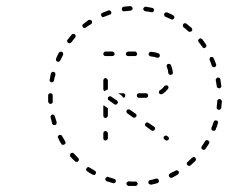

<svg xmlns="http://www.w3.org/2000/svg" viewBox="-20 -603 781 630"><path d="M403 -8Q400 -8 398 -6Q395 -4 395 -1Q395 0 395 2Q396 3 397 4Q398 5 399 6Q400 7 402 7Q412 7 423 7H424Q426 7 427 7Q428 6 429 5Q430 4 431 3Q432 1 432 0Q432 -3 429 -5Q427 -8 424 -8L423 -7Q413 -7 403 -8ZM470 -11Q469 -10 468 -9Q467 -8 467 -6Q467 -5 467 -3Q467 0 470 1Q473 3 476 3Q486 1 496 -2Q499 -3 501 -6Q502 -8 501 -11Q501 -13 500 -14Q499 -15 498 -16Q497 -17 495 -17Q494 -17 492 -17Q483 -14 473 -12Q471 -12 470 -11ZM333 -23Q331 -23 330 -22Q329 -21 328 -20Q327 -19 326 -18Q325 -15 326 -12Q328 -9 331 -8Q341 -5 351 -2Q354 -1 357 -3Q359 -4 360 -7Q360 -9 360 -10Q360 -12 359 -13Q359 -14 357 -15Q356 -16 355 -16Q345 -19 336 -22Q334 -23 333 -23ZM536 -32Q535 -31 534 -30Q534 -28 534 -27Q534 -25 535 -24Q536 -21 539 -20Q542 -19 545 -20Q554 -25 563 -30Q565 -31 565 -32Q566 -33 567 -35Q567 -36 567 -38Q567 -39 566 -41Q564 -43 561 -44Q558 -45 556 -43Q547 -38 538 -34Q537 -33 536 -32ZM269 -55Q266 -54 264 -51Q263 -50 263 -49Q262 -47 263 -46Q263 -44 264 -43Q265 -42 266 -41Q274 -35 284 -30Q285 -29 286 -29Q288 -29 289 -29Q291 -29 292 -30Q293 -31 294 -33Q295 -35 295 -38Q294 -41 291 -43Q282 -48 274 -53Q272 -55 269 -55ZM594 -70Q593 -68 593 -67Q593 -65 593 -64Q594 -62 595 -61Q597 -59 600 -59Q603 -58 605 -60Q613 -67 621 -75Q623 -77 623 -80Q623 -83 621 -85Q620 -86 619 -87Q617 -88 616 -88Q614 -88 613 -87Q611 -86 610 -85Q603 -78 596 -72Q595 -71 594 -70ZM220 -101Q219 -102 218 -102Q216 -102 215 -101Q213 -101 212 -100Q210 -98 210 -95Q209 -92 211 -89Q218 -81 226 -74Q227 -73 228 -72Q230 -72 231 -72Q233 -72 234 -72Q235 -73 236 -74Q239 -76 239 -79Q239 -82 236 -85Q229 -92 223 -99Q222 -100 220 -101ZM641 -117Q641 -114 644 -113Q646 -111 649 -111Q652 -112 654 -114Q660 -123 666 -132Q666 -133 667 -135Q667 -136 667 -138Q666 -139 665 -140Q664 -142 663 -142Q660 -144 657 -143Q654 -142 653 -140Q648 -131 642 -123Q640 -120 641 -117ZM180 -160Q177 -161 174 -160Q171 -158 170 -155Q169 -152 171 -150Q175 -140 181 -131Q182 -128 185 -128Q189 -127 191 -129Q194 -130 195 -133Q195 -136 194 -139Q189 -147 184 -156Q183 -159 180 -160ZM321 -144Q323 -142 326 -142Q329 -142 331 -144Q334 -146 334 -149V-165Q334 -168 331 -171Q329 -173 326 -173Q323 -173 321 -171Q319 -168 319 -165V-149Q319 -146 321 -144ZM528 -142Q531 -142 533 -145Q534 -146 534 -147Q535 -149 534 -150Q534 -152 533 -153Q532 -154 531 -155L528 -157Q526 -159 523 -158Q520 -158 518 -155Q517 -154 517 -153Q516 -151 517 -150Q517 -148 518 -147Q519 -146 520 -145L523 -143Q525 -141 528 -142ZM483 -174Q486 -174 487 -177Q488 -178 489 -180Q489 -181 489 -182Q488 -184 488 -185Q487 -186 486 -187L467 -200Q465 -202 462 -201Q459 -201 457 -198Q456 -197 456 -196Q455 -194 456 -193Q456 -191 457 -190Q458 -189 459 -188L477 -175Q480 -173 483 -174ZM674 -178Q676 -175 679 -174Q680 -174 681 -174Q683 -174 684 -174Q686 -175 687 -176Q688 -177 688 -179Q692 -188 695 -199Q696 -201 695 -204Q693 -207 690 -208Q689 -208 687 -208Q686 -208 684 -207Q683 -207 682 -205Q681 -204 681 -203Q678 -193 674 -184Q673 -181 674 -178ZM157 -226Q154 -228 151 -227Q148 -226 147 -223Q145 -221 146 -218Q148 -208 151 -198Q152 -195 155 -193Q158 -192 161 -193Q164 -193 165 -196Q166 -199 166 -202Q163 -211 160 -221Q160 -224 157 -226ZM321 -218Q323 -216 326 -216Q329 -216 331 -218Q334 -221 334 -224V-248L324 -255Q322 -256 321 -258Q320 -257 319 -255Q319 -254 319 -252V-224Q319 -221 321 -218ZM422 -217Q425 -217 426 -220Q427 -221 428 -222Q428 -224 428 -225Q427 -227 427 -228Q426 -229 425 -230L406 -243Q404 -245 401 -244Q398 -244 396 -241Q395 -240 395 -239Q394 -237 395 -236Q395 -234 396 -233Q397 -232 398 -231L416 -218Q419 -216 422 -217ZM691 -248Q692 -247 692 -245Q693 -244 695 -244Q696 -243 697 -243Q701 -242 703 -244Q705 -246 706 -249Q707 -260 708 -270Q708 -273 706 -275Q704 -278 701 -278Q699 -278 698 -278Q696 -277 695 -276Q694 -275 693 -274Q693 -272 693 -271Q692 -261 691 -251Q691 -249 691 -248ZM361 -260Q364 -260 365 -263Q367 -265 367 -268Q366 -271 364 -273L345 -286Q343 -288 340 -287Q337 -287 335 -284Q333 -282 334 -278Q334 -275 337 -274L355 -261Q358 -259 361 -260ZM153 -288V-290Q153 -291 152 -293Q152 -294 151 -295Q150 -296 148 -297Q147 -297 145 -297Q142 -297 140 -295Q138 -293 138 -290V-288Q138 -278 138 -269Q139 -266 141 -264Q143 -262 146 -262Q148 -262 149 -263Q150 -263 151 -264Q152 -266 153 -267Q153 -268 153 -270Q153 -279 153 -288ZM456 -297H436Q433 -297 431 -295Q429 -293 429 -290Q429 -287 431 -284Q433 -282 436 -282H456H459Q462 -282 464 -284Q466 -287 466 -290Q466 -293 464 -295Q462 -297 459 -297ZM389 -295Q391 -293 391 -290Q391 -287 390 -285Q388 -283 385 -282Q385 -283 384 -283Q381 -288 377 -291L368 -297H384Q387 -297 389 -295ZM505 -307Q502 -306 502 -303Q501 -300 502 -297Q503 -296 504 -295Q506 -294 507 -294Q509 -293 510 -294Q512 -294 513 -295Q514 -295 515 -296Q524 -302 531 -311Q533 -314 533 -317Q532 -320 530 -322Q529 -323 527 -323Q526 -323 524 -323Q523 -323 522 -322Q520 -322 519 -320Q514 -313 507 -308Q506 -308 505 -307ZM319 -311V-339Q319 -342 321 -344Q323 -347 326 -347Q329 -347 331 -344Q334 -342 334 -339V-311Q334 -310 333 -310Q333 -309 333 -309Q329 -308 325 -305Q324 -304 323 -304Q321 -305 320 -307Q319 -308 319 -311ZM692 -317Q693 -316 694 -315Q695 -314 697 -314Q698 -313 700 -313Q703 -314 705 -316Q707 -319 706 -322Q705 -332 703 -343Q703 -346 700 -347Q697 -349 694 -349Q693 -348 692 -347Q690 -347 690 -345Q689 -344 688 -343Q688 -341 688 -340Q690 -330 691 -320Q692 -319 692 -317ZM161 -364Q159 -367 156 -367Q153 -368 151 -367Q148 -365 147 -362Q145 -352 143 -342Q142 -338 144 -336Q146 -333 149 -333Q152 -332 154 -334Q157 -336 157 -339Q159 -349 162 -358Q162 -361 161 -364ZM532 -364Q532 -363 533 -361Q534 -360 535 -359Q536 -358 538 -358Q539 -357 540 -357Q544 -358 546 -360Q548 -362 547 -366Q546 -375 543 -384Q542 -387 541 -389Q540 -392 537 -393Q534 -394 531 -393Q530 -393 529 -392Q528 -390 527 -389Q527 -388 527 -386Q527 -385 527 -383Q528 -381 529 -379Q532 -372 532 -364ZM679 -383Q682 -382 685 -383Q688 -384 689 -387Q690 -390 689 -392Q686 -402 681 -412Q681 -413 680 -414Q679 -415 677 -416Q676 -416 674 -416Q673 -416 671 -416Q669 -414 668 -411Q666 -409 668 -406Q672 -397 675 -387Q676 -384 679 -383ZM187 -428Q186 -431 184 -433Q181 -434 178 -433Q175 -433 173 -430Q168 -421 164 -411Q163 -408 164 -405Q165 -402 168 -401Q169 -400 171 -400Q172 -400 174 -401Q175 -401 176 -402Q177 -403 178 -405Q182 -414 187 -423Q188 -425 187 -428ZM494 -414Q497 -413 500 -414Q503 -415 504 -418Q505 -421 504 -424Q502 -427 500 -428Q495 -430 490 -431Q484 -432 476 -433Q473 -433 470 -431Q468 -429 468 -426Q467 -423 469 -421Q471 -418 475 -418Q481 -417 487 -416Q491 -415 494 -414ZM354 -421Q356 -423 356 -426Q356 -429 354 -431Q351 -434 348 -434H326Q323 -434 321 -431Q319 -429 319 -426Q319 -423 321 -421Q323 -419 326 -419H348Q351 -419 354 -421ZM428 -421Q430 -423 430 -426Q430 -429 428 -431Q426 -434 423 -434H401Q398 -434 395 -431Q393 -429 393 -426Q393 -423 395 -421Q398 -419 401 -419H423Q426 -419 428 -421ZM646 -447Q647 -446 648 -445Q650 -445 651 -445Q653 -446 654 -447Q657 -448 657 -451Q658 -454 656 -457Q650 -466 644 -474Q643 -475 641 -476Q640 -477 639 -477Q637 -477 636 -477Q634 -476 633 -475Q631 -473 630 -470Q630 -467 632 -465Q638 -457 644 -449Q645 -447 646 -447ZM228 -482Q228 -483 228 -485Q228 -486 228 -487Q227 -489 226 -490Q224 -492 220 -492Q217 -492 215 -489Q208 -481 202 -473Q200 -471 200 -468Q201 -465 203 -463Q204 -462 206 -461Q207 -461 209 -461Q210 -461 211 -462Q213 -463 214 -464Q220 -472 226 -479Q227 -480 228 -482ZM601 -499Q602 -498 604 -499Q605 -499 606 -499Q608 -500 609 -501Q611 -503 611 -506Q610 -510 608 -512Q600 -519 592 -525Q590 -527 586 -527Q583 -526 581 -524Q580 -521 580 -518Q580 -515 583 -513Q591 -507 598 -500Q599 -499 601 -499ZM281 -526Q281 -528 282 -529Q282 -530 282 -532Q282 -533 281 -535Q279 -537 276 -538Q273 -538 270 -537Q262 -531 253 -524Q251 -523 250 -519Q250 -516 252 -514Q254 -511 257 -511Q260 -511 262 -513Q270 -519 279 -524Q280 -525 281 -526ZM547 -539Q550 -540 551 -543Q553 -546 552 -548Q551 -551 548 -553Q539 -558 529 -562Q526 -563 523 -562Q521 -561 519 -558Q518 -555 519 -552Q520 -549 523 -548Q532 -544 541 -540Q544 -538 547 -539ZM343 -556Q344 -557 345 -558Q345 -560 345 -561Q346 -563 345 -564Q344 -567 341 -568Q339 -570 336 -569Q326 -565 316 -561Q313 -560 312 -557Q311 -554 312 -552Q313 -550 314 -549Q315 -548 316 -547Q317 -547 319 -547Q320 -547 322 -548Q331 -551 340 -555Q342 -555 343 -556ZM482 -564Q485 -565 485 -568Q486 -570 485 -571Q485 -573 484 -574Q484 -575 482 -576Q481 -577 480 -577Q469 -579 459 -581Q457 -581 456 -581Q455 -580 453 -579Q452 -578 451 -577Q451 -576 450 -574Q450 -571 452 -569Q454 -566 457 -566Q467 -565 477 -563Q480 -562 482 -564ZM411 -569Q412 -569 413 -570Q414 -571 415 -573Q415 -574 415 -576Q415 -579 412 -581Q410 -583 407 -583Q397 -582 386 -581Q385 -581 383 -580Q382 -579 381 -578Q380 -577 380 -575Q379 -574 380 -572Q380 -569 383 -567Q385 -565 388 -566Q398 -567 408 -568Q409 -568 411 -569Z"/></svg>

Font: FRB American Cursive Dashed Extralight
Style: Italic
Weight: 200
Italic angle: -25°
Version: Version 2.0;Modular Font Editor K font №1